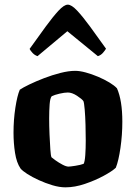

<svg xmlns="http://www.w3.org/2000/svg" viewBox="-20 -804 583 824"><path d="M261 0Q235 0 205 -9Q175 -18 146.5 -31Q118 -44 97 -57.5Q76 -71 68 -81Q51 -106 44.5 -148Q38 -190 38 -234Q38 -290 46 -342Q54 -394 65 -419Q78 -428 106 -441.5Q134 -455 169 -468.5Q204 -482 239.5 -491Q275 -500 303 -500Q322 -500 348 -493Q374 -486 401 -474.5Q428 -463 449.5 -450Q471 -437 482 -425Q505 -373 505 -282Q505 -225 497 -169.5Q489 -114 477 -84Q461 -69 425 -49.5Q389 -30 345 -15Q301 0 261 0ZM274 -89Q281 -89 303.5 -92.5Q326 -96 339 -101Q344 -110 346 -138.5Q348 -167 348 -201Q348 -231 347 -268Q346 -305 343.5 -334Q341 -363 338 -370Q332 -379 310.5 -393Q289 -407 271 -407Q257 -407 235.5 -402Q214 -397 202 -391Q195 -383 193 -356Q191 -329 191 -296Q191 -264 192.5 -227.5Q194 -191 196 -163Q198 -135 201 -129Q204 -126 218 -116Q232 -106 248 -97.5Q264 -89 274 -89ZM141 -563Q129 -567 120 -576.5Q111 -586 107 -594Q144 -646 175.5 -689Q207 -732 231 -758Q255 -784 271 -784Q287 -784 311 -758.5Q335 -733 366.5 -690Q398 -647 435 -595Q431 -588 422 -577.5Q413 -567 400 -563L269 -670Z"/></svg>

Font: Texturina ExtraBold
Style: Regular
Weight: 800
Designer: Guillermo Torres Carreño
Foundry: Omnibus-Type
Version: Version 1.002; ttfautohint (v1.8.3)